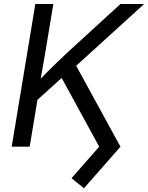

<svg xmlns="http://www.w3.org/2000/svg" viewBox="-20 -748 755 979"><path d="M136.7 -208 153.8 -310.5Q184.1 -343.8 214.1 -374Q244.1 -404.3 274.7 -433.8Q305.2 -463.4 336.9 -492.2L594.2 -727.5H714.8L349.1 -395L344.2 -395.5ZM39.6 0 160.2 -727.5H252L210.4 -477.5L183.1 -321.3L177.2 -276.4L131.3 0ZM408.2 211.9 344.7 160.6 485.8 0 283.2 -371.1 352.1 -442.4 594.2 0Z"/></svg>

Font: Inter 18pt
Style: Italic
Weight: 400
Italic angle: -9.3988°
Designer: Rasmus Andersson
Foundry: rsms
Version: Version 4.001;git-66647c0bb